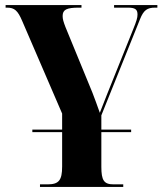

<svg xmlns="http://www.w3.org/2000/svg" viewBox="-20 -734 638 754"><path d="M464 -10H426C388 -10 378 -26 378 -79V-215H495V-225H378V-281L530 -659C544 -694 558 -704 589 -704H598V-714H428V-704H482C511 -704 520 -697 520 -677C520 -664 516 -651 503 -619L401 -365C392 -341 381 -314 372 -291C361 -323 352 -346 343 -370L237 -628C229 -649 226 -659 226 -671C226 -696 241 -704 290 -704H300V-714H2V-704H8C37 -704 50 -692 67 -652L224 -288V-225H107V-215H224V-80C224 -26 211 -10 167 -10H137V0H464Z"/></svg>

Font: Noto Serif Display Condensed Extra
Style: Regular
Weight: 800
Width: 3
Designer: Monotype Design Team
Foundry: Monotype Imaging Inc.
Version: Version 1.900